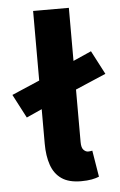

<svg xmlns="http://www.w3.org/2000/svg" viewBox="-67 -737 491 786"><g transform="rotate(-5 178.5 -344.0)"><path d="M35.6 -268.1 -15.1 -365.3 106 -417.3 229.1 -474.7 320.9 -515.4 371.6 -418.2 232.6 -358.8 109.5 -301.4ZM234.8 11.1Q184.3 11.1 154.8 -9.3Q125.2 -29.7 112.3 -67.2Q99.3 -104.6 99.3 -154.9V-700.4H246.2V-148.9Q246.2 -125.2 255.1 -116.4Q263.9 -107.5 273.4 -107.5Q277.9 -107.5 281.4 -108Q284.9 -108.5 290.9 -109.5L308.7 -1.1Q297 4 278.5 7.6Q259.9 11.1 234.8 11.1Z"/></g></svg>

Font: SourceSans3VF
Style: Regular
Weight: 200
Designer: Paul D. Hunt
Foundry: Adobe
Version: Version 3.052;hotconv 1.1.0;makeotfexe 2.6.0